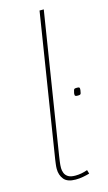

<svg xmlns="http://www.w3.org/2000/svg" viewBox="-118 -782 469 834"><g transform="rotate(-15 117.0 -365.0)"><path d="M204 -354Q206 -364 207.5 -368Q209 -372 212 -373Q215 -374 223 -374Q231 -374 233 -371.5Q235 -369 234 -360Q233 -351 231.5 -346.5Q230 -342 226.5 -341Q223 -340 216 -340Q208 -340 205.5 -342.5Q203 -345 204 -354ZM152 -740H171L71 -110Q69 -96 67 -82Q65 -68 65 -55Q65 -43 69.5 -32Q74 -21 85 -14Q96 -7 117 -7Q131 -7 144.5 -9.5Q158 -12 172 -17L177 0Q163 4 147 7Q131 10 114 10Q77 10 61.5 -9Q46 -28 46 -56Q46 -66 47.5 -77Q49 -88 50 -96Z"/></g></svg>

Font: Georama ExtraCondensed Thin Thin
Style: Italic
Weight: 250
Italic angle: -9°
Version: Version 1.001